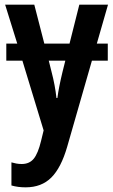

<svg xmlns="http://www.w3.org/2000/svg" viewBox="-20 -563 485 823"><path d="M2 -543H127L170 -376H278L320 -543H443L395 -376H442V-303H374L268 66Q242 156 200 198Q158 240 90 240Q73 240 58 238Q43 236 29 232V133Q39 136 50 138Q61 140 73 140Q106 140 124.5 117.5Q143 95 156 41L167 -4L76 -303H7V-376H54ZM222 -143H226Q232 -189 248 -255L260 -303H189L201 -255Q216 -198 222 -143Z"/></svg>

Font: Avrile Sans Condensed SemiBold
Style: Regular
Weight: 600
Width: 3
Designer: Monotype Design Team
Foundry: Monotype Imaging Inc.
Version: Version 2.001;September 10, 2019;FontCreator 11.5.0.2425 64-